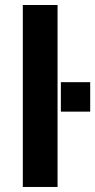

<svg xmlns="http://www.w3.org/2000/svg" viewBox="-20 -744 379 764"><path d="M70.8 0V-724.1H209V0ZM222.2 -299.8V-417H338.9V-299.8Z"/></svg>

Font: Archivo Expanded SemiBold
Style: Regular
Weight: 600
Width: 7
Designer: Hector Gatti
Foundry: Omnibus-Type
Version: Version 2.001